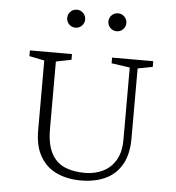

<svg xmlns="http://www.w3.org/2000/svg" viewBox="-54 -813 801 873"><g transform="rotate(5 346.5 -377.0)"><path d="M348 9Q286 9 238 -12.5Q190 -34 162 -81Q134 -128 134 -202V-520L65 -534V-560H257V-534L187 -520V-214Q187 -143 208.5 -102Q230 -61 269 -44Q308 -27 362 -27Q407 -27 443.5 -44.5Q480 -62 502 -98.5Q524 -135 524 -192V-522L440 -534V-560H628V-534L560 -521V-202Q560 -128 532.5 -81Q505 -34 457 -12.5Q409 9 348 9ZM262 -681Q245 -681 233 -693Q221 -705 221 -722Q221 -739 233 -751Q245 -763 262 -763Q279 -763 291 -751Q303 -739 303 -722Q303 -705 291 -693Q279 -681 262 -681ZM450 -681Q433 -681 421 -693Q409 -705 409 -722Q409 -739 421 -751Q433 -763 450 -763Q467 -763 479 -751Q491 -739 491 -722Q491 -705 479 -693Q467 -681 450 -681Z"/></g></svg>

Font: Spectral SC ExtraLight
Style: Regular
Weight: 275
Designer: Jean-Baptiste Levee
Foundry: Production Type
Version: Version 2.001